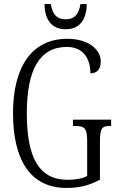

<svg xmlns="http://www.w3.org/2000/svg" viewBox="-20 -915 581 945"><path d="M303 -771C374 -771 406 -821 407 -895H376C367 -839 343 -820 303 -820C263 -820 239 -840 230 -895H199C200 -821 232 -771 303 -771ZM307 10C372 10 422 -3 472 -31V-221C472 -287 484 -295 522 -295H527V-326H339V-295H349C393 -295 409 -287 409 -223V-49C386 -36 351 -30 313 -30C167 -30 112 -147 112 -358C112 -575 177 -684 309 -684C395 -684 425 -620 425 -554C457 -554 476 -574 476 -612C476 -669 419 -724 311 -724C139 -724 44 -589 44 -358C44 -130 128 10 307 10Z"/></svg>

Font: Noto Serif Hebrew ExtraCondensed Light
Style: Regular
Weight: 300
Width: 2
Designer: Monotype Design Team
Foundry: Monotype Imaging Inc.
Version: Version 2.004